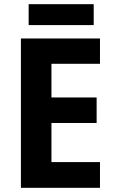

<svg xmlns="http://www.w3.org/2000/svg" viewBox="-20 -898 551 918"><path d="M428 -878H117V-778H428ZM458 0V-123H226V-310H442V-432H226V-593H458V-714H80V0Z"/></svg>

Font: Noto Sans Myanmar SemiCondensed
Style: Bold
Weight: 700
Width: 4
Designer: Monotype Design Team
Foundry: Monotype Imaging Inc.
Version: Version 2.107